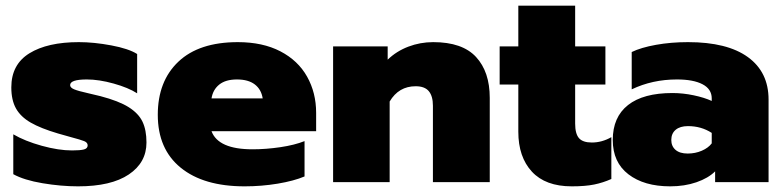

<svg xmlns="http://www.w3.org/2000/svg" viewBox="-20 -644 2773 679"><path d="M27 -28V-169Q68 -145 127.5 -128.5Q187 -112 235 -112Q264 -112 277 -115.5Q290 -119 290 -130Q290 -140 277.5 -145Q265 -150 231 -159L185 -172Q124 -190 88.5 -210.5Q53 -231 36.5 -260.5Q20 -290 20 -335Q20 -416 84 -455.5Q148 -495 259 -495Q312 -495 373.5 -483.5Q435 -472 465 -453V-314Q434 -334 382 -348.5Q330 -363 287 -363Q228 -363 228 -343Q228 -334 242.5 -328Q257 -322 293 -314L335 -304Q400 -287 435 -265Q470 -243 484 -213.5Q498 -184 498 -140Q498 -69 435.5 -27Q373 15 256 15Q196 15 130.5 4Q65 -7 27 -28Z M538 -238Q538 -357 611 -426Q684 -495 821 -495Q909 -495 971.5 -462.5Q1034 -430 1066 -373Q1098 -316 1098 -245V-180H728Q752 -116 873 -116Q921 -116 971.5 -123.5Q1022 -131 1057 -145V-20Q1019 -4 962 5.5Q905 15 845 15Q700 15 619 -51Q538 -117 538 -238ZM909 -296Q904 -328 881 -345.5Q858 -363 818 -363Q778 -363 755.5 -345Q733 -327 728 -296Z M1158 -480H1351V-433Q1382 -463 1424 -479Q1466 -495 1512 -495Q1615 -495 1663.5 -442.5Q1712 -390 1712 -298V0H1511V-270Q1511 -304 1496.5 -321.5Q1482 -339 1450 -339Q1390 -339 1358 -285V0H1158Z M1813 -178V-345H1747V-480H1813V-624H2014V-480H2121V-345H2014V-207Q2014 -171 2027.5 -155.5Q2041 -140 2073 -140Q2109 -140 2142 -159V-11Q2113 2 2081.5 8.5Q2050 15 2002 15Q1909 15 1861 -37Q1813 -89 1813 -178Z M2147 -149Q2147 -230 2201 -272.5Q2255 -315 2358 -315Q2395 -315 2433 -307Q2471 -299 2497 -287V-296Q2497 -329 2464.5 -346Q2432 -363 2374 -363Q2287 -363 2214 -328V-460Q2247 -476 2300 -485.5Q2353 -495 2413 -495Q2552 -495 2625 -442Q2698 -389 2698 -292V0H2509V-38Q2485 -14 2443 0.5Q2401 15 2350 15Q2258 15 2202.5 -27.5Q2147 -70 2147 -149ZM2497 -137V-174Q2460 -198 2413 -198Q2385 -198 2369.5 -185Q2354 -172 2354 -149Q2354 -127 2369 -114Q2384 -101 2412 -101Q2439 -101 2462 -111Q2485 -121 2497 -137Z"/></svg>

Font: Prompt ExtraBold
Style: Regular
Weight: 800
Designer: Katatrad Team
Foundry: CadsonDemak
Version: Version 1.000